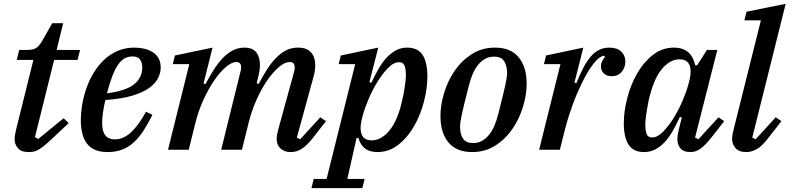

<svg xmlns="http://www.w3.org/2000/svg" viewBox="-20 -780 4112 1000"><path d="M129 12Q90 12 73 -8.5Q56 -29 56 -55Q56 -67 59 -81.5Q62 -96 64 -106L154 -468H67L80 -520H121Q153 -520 169 -530.5Q185 -541 199 -566L252 -659H309L275 -520H397L384 -468H262L162 -66L179 -56L311 -164L338 -139L244 -51Q223 -31 207 -18.5Q191 -6 178 1Q165 8 153.5 10Q142 12 129 12Z M541 12Q468 12 434.5 -30Q401 -72 401 -153Q401 -191 408 -234Q415 -277 429.5 -319Q444 -361 467 -399.5Q490 -438 521 -467.5Q552 -497 591.5 -514.5Q631 -532 680 -532Q706 -532 730.5 -526.5Q755 -521 774.5 -509Q794 -497 805.5 -477Q817 -457 817 -428Q817 -402 804 -374.5Q791 -347 758.5 -323Q726 -299 670 -282Q614 -265 529 -259Q521 -227 516.5 -195.5Q512 -164 512 -139Q512 -54 578 -54Q623 -54 663.5 -92Q704 -130 740 -198L774 -182Q750 -134 726 -97.5Q702 -61 674.5 -36.5Q647 -12 614 0Q581 12 541 12ZM537 -294Q637 -307 679 -341.5Q721 -376 721 -429Q721 -454 709.5 -470Q698 -486 670 -486Q648 -486 630 -476.5Q612 -467 596 -444.5Q580 -422 565.5 -385Q551 -348 537 -294Z M1495 12Q1475 12 1461 6Q1447 0 1438 -9.5Q1429 -19 1425 -31Q1421 -43 1421 -56Q1421 -67 1423.5 -80.5Q1426 -94 1429 -105L1512 -407Q1515 -419 1515 -429Q1515 -457 1489 -457Q1464 -457 1433.5 -431.5Q1403 -406 1373 -363Q1343 -320 1317 -262.5Q1291 -205 1275 -141L1240 0H1132L1232 -405Q1236 -420 1236 -429Q1236 -457 1211 -457Q1187 -457 1157 -431.5Q1127 -406 1097 -363Q1067 -320 1040.5 -262.5Q1014 -205 998 -141L963 0H855L966 -446H880L891 -491L1087 -532L1040 -345L1050 -342Q1070 -379 1091 -413Q1112 -447 1136.5 -473.5Q1161 -500 1189.5 -516Q1218 -532 1253 -532Q1295 -532 1314.5 -507.5Q1334 -483 1334 -441Q1334 -418 1328 -393L1317 -346L1327 -343Q1347 -380 1368 -414Q1389 -448 1413.5 -474Q1438 -500 1466.5 -516Q1495 -532 1531 -532Q1579 -532 1600.5 -506.5Q1622 -481 1622 -440Q1622 -425 1619.5 -409.5Q1617 -394 1612 -377L1526 -63L1544 -55L1648 -169L1678 -149L1613 -66Q1578 -21 1551 -4.5Q1524 12 1495 12Z M1614 152H1681L1830 -446H1744L1755 -491L1950 -532L1904 -352L1914 -349Q1932 -387 1951 -420.5Q1970 -454 1992.5 -478.5Q2015 -503 2041.5 -517.5Q2068 -532 2101 -532Q2157 -532 2181.5 -493Q2206 -454 2206 -382Q2206 -320 2188 -250.5Q2170 -181 2136.5 -122.5Q2103 -64 2054.5 -26Q2006 12 1946 12Q1867 12 1847 -61H1837L1789 152H1879L1867 200H1602ZM1916 -49Q1962 -49 2002.5 -93.5Q2043 -138 2068 -229Q2072 -246 2077 -267.5Q2082 -289 2085.5 -311Q2089 -333 2091.5 -353Q2094 -373 2094 -388Q2094 -420 2087 -438Q2080 -456 2059 -456Q2030 -456 2000.5 -425.5Q1971 -395 1944.5 -351.5Q1918 -308 1898 -260Q1878 -212 1869 -177L1864 -157Q1852 -109 1864 -79Q1876 -49 1916 -49Z M2444 -35Q2470 -35 2490.5 -46.5Q2511 -58 2527.5 -78.5Q2544 -99 2555.5 -126.5Q2567 -154 2575 -186Q2589 -241 2598 -277.5Q2607 -314 2612 -337.5Q2617 -361 2619 -375Q2621 -389 2621 -400Q2621 -437 2606 -461Q2591 -485 2553 -485Q2527 -485 2506.5 -473.5Q2486 -462 2469.5 -441.5Q2453 -421 2441.5 -393.5Q2430 -366 2422 -334Q2408 -279 2399 -242.5Q2390 -206 2385 -182.5Q2380 -159 2378 -144.5Q2376 -130 2376 -120Q2376 -83 2391 -59Q2406 -35 2444 -35ZM2439 12Q2357 12 2315.5 -38.5Q2274 -89 2274 -175Q2274 -233 2293 -296Q2312 -359 2348 -411.5Q2384 -464 2437 -498Q2490 -532 2558 -532Q2640 -532 2681.5 -481.5Q2723 -431 2723 -345Q2723 -287 2704 -224Q2685 -161 2649 -108.5Q2613 -56 2560 -22Q2507 12 2439 12Z M2899 -446H2813L2824 -491L3018 -532L2972 -350L2982 -347Q3000 -392 3018 -426.5Q3036 -461 3056 -484.5Q3076 -508 3100 -520Q3124 -532 3153 -532Q3194 -532 3215.5 -511.5Q3237 -491 3237 -459Q3237 -429 3218 -406Q3199 -383 3166 -383Q3141 -383 3125.5 -397Q3110 -411 3110 -434Q3110 -448 3116.5 -461.5Q3123 -475 3131 -483L3125 -490Q3099 -485 3069 -445.5Q3039 -406 3009 -344Q3000 -325 2988 -298Q2976 -271 2964.5 -239.5Q2953 -208 2942 -174Q2931 -140 2923 -108L2896 0H2788Z M3334 12Q3278 12 3253.5 -27Q3229 -66 3229 -138Q3229 -200 3247 -269.5Q3265 -339 3298.5 -397.5Q3332 -456 3380.5 -494Q3429 -532 3490 -532Q3534 -532 3562 -510Q3590 -488 3601 -440H3611L3662 -520H3716L3600 -63L3618 -55L3722 -169L3752 -149L3687 -66Q3652 -22 3627.5 -5Q3603 12 3577 12Q3539 12 3523.5 -8Q3508 -28 3508 -54Q3508 -67 3510.5 -82Q3513 -97 3516 -108L3531 -168L3521 -171Q3503 -132 3484 -98.5Q3465 -65 3442.5 -40.5Q3420 -16 3393 -2Q3366 12 3334 12ZM3376 -64Q3404 -64 3434 -94.5Q3464 -125 3490.5 -168.5Q3517 -212 3537 -260Q3557 -308 3566 -343L3571 -363Q3583 -411 3571 -441Q3559 -471 3519 -471Q3473 -471 3432.5 -426.5Q3392 -382 3367 -291Q3362 -274 3357.5 -252.5Q3353 -231 3349.5 -209Q3346 -187 3343.5 -167Q3341 -147 3341 -132Q3341 -100 3348 -82Q3355 -64 3376 -64Z M3868 12Q3828 12 3810.5 -9Q3793 -30 3793 -56Q3793 -67 3795.5 -81Q3798 -95 3801 -106L3943 -674H3857L3868 -719L4072 -760L3898 -63L3916 -55L4020 -169L4050 -149L3985 -66Q3950 -19 3922 -3.5Q3894 12 3868 12Z"/></svg>

Font: IBM Plex Serif Medium
Style: Italic
Weight: 500
Italic angle: -14°
Designer: Mike Abbink, Paul van der Laan, Pieter van Rosmalen
Foundry: Bold Monday
Version: Version 2.5